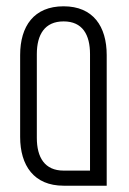

<svg xmlns="http://www.w3.org/2000/svg" viewBox="-20 -590 410 610"><path d="M182 -570C88 -570 44 -507 44 -415V-155C44 -64 88 0 182 0H319V-415C319 -506 276 -570 182 -570ZM182 -48C122 -48 97 -90 97 -152V-418C97 -480 122 -522 182 -522C242 -522 266 -480 266 -418V-48Z"/></svg>

Font: Modon Arabic
Style: Regular
Weight: 400
Designer: Ahmedzaza
Foundry: Ahmedzaza
Version: Version 2.010